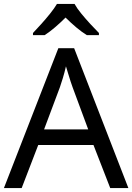

<svg xmlns="http://www.w3.org/2000/svg" viewBox="-20 -964 679 984"><path d="M545 0 459 -221H176L91 0H0L279 -717H360L638 0ZM352 -517Q349 -525 342 -546Q335 -567 328.5 -589.5Q322 -612 318 -624Q311 -593 302 -563.5Q293 -534 287 -517L206 -301H432ZM362 -944Q374 -922 396.5 -894.5Q419 -867 443.5 -840.5Q468 -814 487 -795V-784H425Q399 -800 371 -823.5Q343 -847 316 -874Q289 -847 262 -824Q235 -801 209 -784H149V-795Q168 -815 191.5 -841Q215 -867 237 -894.5Q259 -922 272 -944Z"/></svg>

Font: Noto Sans Old Sogdian
Style: Regular
Weight: 400
Designer: Monotype Design Team
Foundry: Monotype Imaging Inc.
Version: Version 2.002; ttfautohint (v1.8.4.7-5d5b)